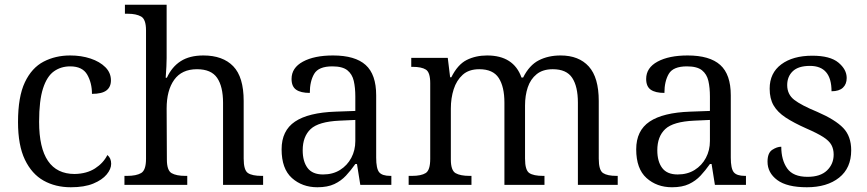

<svg xmlns="http://www.w3.org/2000/svg" viewBox="-20 -780 3657 810"><path d="M279 10Q214 10 164 -18Q114 -46 85 -106.5Q56 -167 56 -265Q56 -372 85 -433Q114 -494 164 -520Q214 -546 276 -546Q323 -546 362 -533Q401 -520 424.5 -496.5Q448 -473 448 -441Q448 -413 429 -398.5Q410 -384 368 -384Q368 -430 348 -465Q328 -500 276 -500Q237 -500 207.5 -479Q178 -458 161.5 -407Q145 -356 145 -266Q145 -46 295 -46Q346 -47 381 -69.5Q416 -92 433 -126Q449 -113 449 -89Q449 -67 430 -44Q411 -21 373.5 -5.5Q336 10 279 10Z M505 0V-38H516Q555 -38 575.5 -50Q596 -62 596 -110V-652Q596 -699 575 -710.5Q554 -722 520 -722H507V-760H683V-535Q683 -518 682 -499.5Q681 -481 680 -467.5Q679 -454 679 -452H684Q705 -498 742.5 -522Q780 -546 838 -546Q920 -546 964 -500.5Q1008 -455 1008 -354V-111Q1008 -62 1026 -50Q1044 -38 1084 -38H1090V0H921V-346Q921 -415 896 -451.5Q871 -488 811 -488Q747 -488 715 -443.5Q683 -399 683 -322L684 -107Q684 -61 704 -49.5Q724 -38 762 -38H770V0Z M1319 10Q1255 10 1211.5 -29Q1168 -68 1168 -150Q1168 -229 1224.5 -267Q1281 -305 1396 -309L1479 -312V-373Q1479 -410 1472.5 -438.5Q1466 -467 1445.5 -483.5Q1425 -500 1382 -500Q1324 -500 1305.5 -468.5Q1287 -437 1287 -388Q1249 -388 1229.5 -401.5Q1210 -415 1210 -447Q1210 -494 1258 -520Q1306 -546 1385 -546Q1478 -546 1522.5 -506Q1567 -466 1567 -378V-115Q1567 -69 1579.5 -53.5Q1592 -38 1627 -38H1631V0H1500L1486 -88H1479Q1460 -61 1439.5 -39Q1419 -17 1390.5 -3.5Q1362 10 1319 10ZM1343 -44Q1384 -44 1414.5 -63Q1445 -82 1462 -114Q1479 -146 1479 -185V-274L1413 -271Q1324 -267 1290.5 -235.5Q1257 -204 1257 -146Q1257 -99 1277.5 -71.5Q1298 -44 1343 -44Z M1704 0V-38H1718Q1757 -38 1776 -50Q1795 -62 1795 -110V-429Q1795 -475 1776.5 -486.5Q1758 -498 1721 -498H1715V-536H1869L1879 -454H1884Q1911 -508 1949 -527Q1987 -546 2035 -546Q2147 -546 2180 -453H2187Q2213 -505 2253 -525.5Q2293 -546 2345 -546Q2422 -546 2464 -499.5Q2506 -453 2506 -354V-111Q2506 -62 2524 -50Q2542 -38 2581 -38H2586V0H2418V-347Q2418 -415 2394 -451.5Q2370 -488 2312 -488Q2270 -488 2244 -467Q2218 -446 2206.5 -411.5Q2195 -377 2195 -335V-111Q2195 -62 2213 -50Q2231 -38 2271 -38H2277V0H2108V-347Q2108 -414 2084 -451Q2060 -488 2002 -488Q1958 -488 1932 -464.5Q1906 -441 1894 -403.5Q1882 -366 1882 -322V-107Q1882 -61 1902 -49.5Q1922 -38 1961 -38H1969V0Z M2815 10Q2751 10 2707.5 -29Q2664 -68 2664 -150Q2664 -229 2720.5 -267Q2777 -305 2892 -309L2975 -312V-373Q2975 -410 2968.5 -438.5Q2962 -467 2941.5 -483.5Q2921 -500 2878 -500Q2820 -500 2801.5 -468.5Q2783 -437 2783 -388Q2745 -388 2725.5 -401.5Q2706 -415 2706 -447Q2706 -494 2754 -520Q2802 -546 2881 -546Q2974 -546 3018.5 -506Q3063 -466 3063 -378V-115Q3063 -69 3075.5 -53.5Q3088 -38 3123 -38H3127V0H2996L2982 -88H2975Q2956 -61 2935.5 -39Q2915 -17 2886.5 -3.5Q2858 10 2815 10ZM2839 -44Q2880 -44 2910.5 -63Q2941 -82 2958 -114Q2975 -146 2975 -185V-274L2909 -271Q2820 -267 2786.5 -235.5Q2753 -204 2753 -146Q2753 -99 2773.5 -71.5Q2794 -44 2839 -44Z M3384 10Q3300 10 3259 -20.5Q3218 -51 3218 -98Q3218 -135 3238 -148Q3258 -161 3276 -161Q3276 -105 3301 -69.5Q3326 -34 3387 -34Q3441 -34 3469 -61Q3497 -88 3497 -128Q3497 -151 3487.5 -168.5Q3478 -186 3453 -202Q3428 -218 3382 -238Q3328 -262 3294 -284.5Q3260 -307 3243.5 -335.5Q3227 -364 3227 -406Q3227 -472 3276 -508.5Q3325 -545 3407 -545Q3482 -545 3517 -516Q3552 -487 3552 -451Q3552 -425 3536 -410Q3520 -395 3488 -395Q3488 -502 3397 -502Q3348 -502 3324.5 -479.5Q3301 -457 3301 -421Q3301 -382 3330.5 -359Q3360 -336 3428 -308Q3504 -275 3537.5 -240Q3571 -205 3571 -146Q3571 -71 3520 -30.5Q3469 10 3384 10Z"/></svg>

Font: Noto Serif Hentaigana
Style: Regular
Weight: 400
Designer: Kazuhiro Yamada
Foundry: nipponia
Version: Version 1.000; ttfautohint (v1.8.4.7-5d5b)